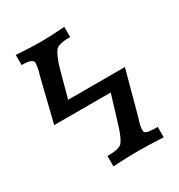

<svg xmlns="http://www.w3.org/2000/svg" viewBox="-169 -817 878 941"><g transform="rotate(-30 270.0 -346.0)"><path d="M199.2 10.7V-47.9Q267.6 -47.9 283.4 -67.6Q299.3 -87.4 315.9 -136.7L368.7 -309.6H48.8L107.9 -549.8Q122.1 -595.7 122.1 -620.6Q120.6 -644.5 57.6 -644.5V-701.7Q136.7 -695.8 195.8 -695.8Q247.6 -695.8 332.5 -701.7V-644.5Q265.1 -644.5 248.5 -622.8Q231.9 -601.1 214.8 -547.9L169.9 -382.8H491.2L422.9 -130.4Q410.6 -95.2 410.6 -74.7Q410.6 -66.9 412.6 -61.5Q417.5 -47.9 483.9 -47.9V10.3Q388.7 5.9 342.3 5.9Q288.1 5.9 199.2 10.7Z"/></g></svg>

Font: Kelvinch
Style: Bold
Weight: 700
Designer: Paul James Miller
Foundry: High-Logic / Made with FontCreator
Version: Version 3.501;March 28, 2021;FontCreator 13.0.0.2683 64-bit